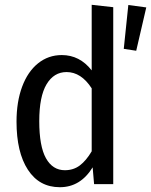

<svg xmlns="http://www.w3.org/2000/svg" viewBox="-20 -769 631 802"><path d="M453 -739V0H373L367 -70Q316 13 230 13Q144 13 96.5 -60Q49 -133 49 -261Q49 -344 72.5 -407Q96 -470 139 -504.5Q182 -539 238 -539Q313 -539 363 -475V-749ZM363 -137V-400Q319 -468 258 -468Q205 -468 174.5 -417Q144 -366 144 -263Q144 -158 172 -108Q200 -58 251 -58Q287 -58 313.5 -78Q340 -98 363 -137ZM591 -738 516 -748 497 -565 549 -557Z"/></svg>

Font: Fira Sans Condensed
Style: Regular
Weight: 400
Width: 3
Designer: bBox Type GmbH & Carrois Corporate GbR & Edenspiekermann AG
Foundry: bBox Type GmbH & Carrois Corporate GbR & Edenspiekermann AG
Version: Version 4.301